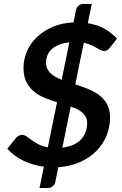

<svg xmlns="http://www.w3.org/2000/svg" viewBox="-20 -843 620 976"><path d="M203 4.5Q145.5 -3 97.2 -27Q49 -51 17.5 -87L61 -141.5Q66.5 -148.5 75 -153Q83.5 -157.5 93 -157.5Q103.5 -157.5 114.8 -149.5Q126 -141.5 140.8 -131Q155.5 -120.5 175.2 -109.8Q195 -99 223 -94L270 -323.5Q238.5 -333 208 -345.2Q177.5 -357.5 153.5 -377Q129.5 -396.5 114.5 -425.8Q99.5 -455 99.5 -498Q99.5 -541.5 117 -582Q134.5 -622.5 167.5 -654.2Q200.5 -686 247.5 -706.2Q294.5 -726.5 353.5 -729L366.5 -792.5Q369 -804.5 379 -813.8Q389 -823 402.5 -823H446.5L426.5 -725Q478.5 -716.5 514.2 -695.2Q550 -674 574.5 -646.5L540.5 -603Q533 -593 525.8 -588.2Q518.5 -583.5 508.5 -583.5Q501 -583.5 491.2 -588.5Q481.5 -593.5 469.2 -600.5Q457 -607.5 441.2 -614.5Q425.5 -621.5 406 -626L362.5 -414Q384 -407 405.5 -399.5Q427 -392 446.8 -382.2Q466.5 -372.5 483.2 -360.2Q500 -348 512.5 -331.5Q525 -315 532.2 -294Q539.5 -273 539.5 -246Q539.5 -197 521.2 -152.8Q503 -108.5 469 -74.5Q435 -40.5 386.2 -18.8Q337.5 3 276.5 7L261 82.5Q258.5 94 248.5 103.2Q238.5 112.5 225 112.5H181ZM423 -217Q423 -234 416.8 -247Q410.5 -260 399.2 -270Q388 -280 372.8 -287.5Q357.5 -295 339.5 -301.5L297 -92.5Q358 -99.5 390.5 -132.8Q423 -166 423 -217ZM214 -524.5Q214 -507.5 220 -494.5Q226 -481.5 236.5 -471Q247 -460.5 261.5 -452.5Q276 -444.5 293.5 -437.5L332.5 -628Q301 -624.5 278.5 -615Q256 -605.5 241.8 -591.8Q227.5 -578 220.8 -560.8Q214 -543.5 214 -524.5Z"/></svg>

Font: Lato TR
Style: Bold Italic
Weight: 700
Italic angle: -12°
Designer: Lukasz Dziedzic
Foundry: tyPoland Lukasz Dziedzic
Version: Version 1.104 2013